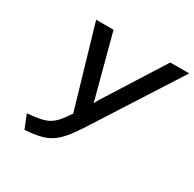

<svg xmlns="http://www.w3.org/2000/svg" viewBox="-156 -865 1053 1042"><g transform="rotate(30 371.0 -344.0)"><path d="M121.5 12 87.5 -72Q137 -76 169 -82.8Q201 -89.5 223.2 -103Q245.5 -116.5 264.5 -139Q283.5 -161.5 306.5 -196.5L159.5 -700H268.5L365.5 -334.5Q368 -326.5 370 -317.8Q372 -309 373.5 -300Q378 -308.5 383.8 -318.5Q389.5 -328.5 394 -336L624 -700H742.5L395 -157.5Q363.5 -109 336.5 -77.5Q309.5 -46 280.2 -27.5Q251 -9 213 -0.2Q175 8.5 121.5 12Z"/></g></svg>

Font: Overpass Medium
Style: Italic
Weight: 500
Italic angle: -10°
Designer: Delve Withrington, Dave Bailey, Thomas Jockin
Foundry: Delve Fonts LLC
Version: Version 4.000